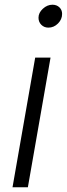

<svg xmlns="http://www.w3.org/2000/svg" viewBox="-20 -793 283 813"><path d="M98 0H33L129 -549H194ZM143 -718Q143 -739 161.5 -756Q180 -773 202 -773Q220 -773 231.5 -762Q243 -751 243 -734Q243 -711 225.5 -693.5Q208 -676 185 -676Q167 -676 155 -688Q143 -700 143 -718Z"/></svg>

Font: Open Sauce Sans Light Italic
Style: Regular
Weight: 300
Italic angle: -10°
Designer: Alfredo Marco Pradil
Foundry: Creative Sauce Fz LLC
Version: Version 1.477